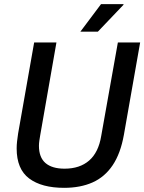

<svg xmlns="http://www.w3.org/2000/svg" viewBox="-20 -890 693 922"><path d="M288 12Q180 12 120 -33Q60 -78 60 -177Q60 -193 62 -211.5Q64 -230 67 -249L144 -686H251L173 -240Q171 -229 169 -215Q167 -201 167 -190Q167 -134 198.5 -107Q230 -80 290 -80Q363 -80 408 -119Q453 -158 466 -237L546 -686H653L575 -243Q559 -153 521 -96.5Q483 -40 424.5 -14Q366 12 288 12ZM366 -738 465 -870H573V-867L450 -738Z"/></svg>

Font: Archivo SemiCondensed Medium
Style: Italic
Weight: 500
Width: 4
Italic angle: -10°
Designer: Hector Gatti
Foundry: Omnibus-Type
Version: Version 2.001